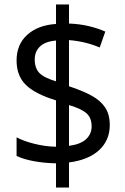

<svg xmlns="http://www.w3.org/2000/svg" viewBox="-20 -872 560 857"><path d="M230 -143Q178 -144 131.5 -152.5Q85 -161 54 -176V-259Q86 -242 134 -230Q182 -218 230 -217V-424Q138 -452 96 -492.5Q54 -533 54 -602Q54 -674 102 -717Q150 -760 230 -765V-852H288V-767Q336 -765 376 -755.5Q416 -746 450 -731L425 -660Q395 -673 360.5 -681.5Q326 -690 288 -693V-487Q349 -467 389 -445Q429 -423 449.5 -392Q470 -361 470 -314Q470 -246 422.5 -202Q375 -158 288 -147V-35H230ZM230 -691Q182 -687 158.5 -664.5Q135 -642 135 -607Q135 -568 155.5 -546.5Q176 -525 230 -509ZM288 -221Q340 -228 364.5 -251Q389 -274 389 -308Q389 -345 367 -365.5Q345 -386 288 -403Z"/></svg>

Font: Noto Sans Kannada UI SemiCondensed
Style: Regular
Weight: 400
Width: 4
Designer: Jelle Bosma - Monotype Design Team
Foundry: Monotype Imaging Inc.
Version: Version 2.005; ttfautohint (v1.8.4.7-5d5b)